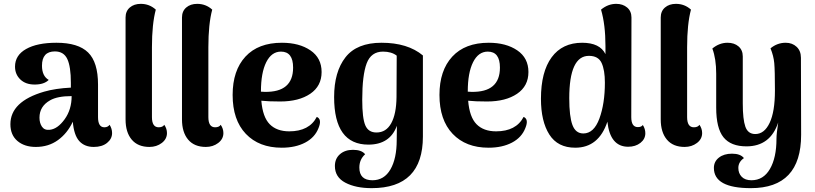

<svg xmlns="http://www.w3.org/2000/svg" viewBox="-20 -753 4233 997"><path d="M549 -105Q562 -85 562 -62Q562 -32 536 -11Q510 10 467 10Q419 10 391.5 -20.5Q364 -51 358 -121Q330 -61 281 -25.5Q232 10 166 10Q107 10 70.5 -21Q34 -52 34 -108Q34 -226 209 -277Q268 -294 348 -298V-323Q348 -407 329.5 -446.5Q311 -486 265 -486Q198 -486 198 -412Q198 -358 233 -338Q209 -314 160 -314Q113 -314 85.5 -340.5Q58 -367 58 -407Q58 -466 115.5 -498.5Q173 -531 273 -531Q386 -531 437.5 -480.5Q489 -430 489 -314V-145Q489 -92 522 -92Q540 -92 549 -105ZM238 -79Q279 -83 315.5 -133.5Q352 -184 352 -254Q278 -254 240 -232Q185 -201 185 -142Q185 -114 198 -95Q211 -76 238 -79Z M756 10Q696 10 664 -28Q632 -66 632 -133V-662Q632 -695 654 -714Q676 -733 711 -733Q756 -733 789 -703Q769 -628 769 -508V-145Q769 -92 804 -92Q825 -92 833 -105Q847 -85 847 -62Q847 -31 820 -10.5Q793 10 756 10Z M1049 10Q989 10 957 -28Q925 -66 925 -133V-662Q925 -695 947 -714Q969 -733 1004 -733Q1049 -733 1082 -703Q1062 -628 1062 -508V-145Q1062 -92 1097 -92Q1118 -92 1126 -105Q1140 -85 1140 -62Q1140 -31 1113 -10.5Q1086 10 1049 10Z M1625 -146Q1653 -134 1634 -88Q1615 -39 1564.5 -12.5Q1514 14 1443 14Q1325 14 1256.5 -58Q1188 -130 1188 -260Q1188 -387 1254.5 -459Q1321 -531 1444 -531Q1534 -531 1592 -491.5Q1650 -452 1650 -379Q1650 -306 1591 -266Q1532 -226 1435 -226Q1372 -226 1337 -230Q1344 -145 1380.5 -108Q1417 -71 1482 -71Q1586 -71 1625 -146ZM1439 -485Q1390 -485 1362.5 -430Q1335 -375 1335 -278V-277Q1341 -276 1354 -276Q1502 -273 1502 -402Q1502 -485 1439 -485Z M1910 224Q1827 224 1773 195.5Q1719 167 1719 109Q1719 71 1745 48Q1771 25 1813 25Q1858 25 1876 48Q1846 75 1846 117Q1846 183 1914 183Q1975 183 2007.5 126.5Q2040 70 2040 -25Q2040 -76 2041 -100Q2005 -2 1893 -2Q1715 -2 1715 -249Q1715 -380 1774 -455.5Q1833 -531 1961 -531Q2097 -531 2176 -465V-44Q2176 224 1910 224ZM1935 -65Q1985 -65 2011.5 -113Q2038 -161 2039 -249L2040 -464Q2013 -485 1969 -485Q1907 -485 1884 -424Q1861 -363 1861 -235Q1861 -139 1877 -102Q1893 -65 1935 -65Z M2699 -146Q2727 -134 2708 -88Q2689 -39 2638.5 -12.5Q2588 14 2517 14Q2399 14 2330.5 -58Q2262 -130 2262 -260Q2262 -387 2328.5 -459Q2395 -531 2518 -531Q2608 -531 2666 -491.5Q2724 -452 2724 -379Q2724 -306 2665 -266Q2606 -226 2509 -226Q2446 -226 2411 -230Q2418 -145 2454.5 -108Q2491 -71 2556 -71Q2660 -71 2699 -146ZM2513 -485Q2464 -485 2436.5 -430Q2409 -375 2409 -278V-277Q2415 -276 2428 -276Q2576 -273 2576 -402Q2576 -485 2513 -485Z M3318 -104Q3331 -84 3331 -61Q3331 -31 3305.5 -11Q3280 9 3242 9Q3148 9 3134 -121Q3089 14 2967 14Q2876 14 2832.5 -54.5Q2789 -123 2789 -240Q2789 -380 2844.5 -455.5Q2900 -531 3003 -531Q3095 -531 3124 -472V-513Q3124 -625 3101 -703Q3137 -733 3180 -733Q3214 -733 3236.5 -714Q3259 -695 3259 -662L3258 -145Q3258 -93 3292 -93Q3311 -93 3318 -104ZM3009 -60Q3064 -60 3092.5 -137.5Q3121 -215 3121 -324Q3121 -389 3104 -426Q3087 -463 3038 -463Q2936 -463 2936 -243Q2936 -148 2952.5 -104Q2969 -60 3009 -60Z M3535 10Q3475 10 3443 -28Q3411 -66 3411 -133V-662Q3411 -695 3433 -714Q3455 -733 3490 -733Q3535 -733 3568 -703Q3548 -628 3548 -508V-145Q3548 -92 3583 -92Q3604 -92 3612 -105Q3626 -85 3626 -62Q3626 -31 3599 -10.5Q3572 10 3535 10Z M4139 -453 4140 -53Q4140 224 3879 224Q3687 224 3687 119Q3687 86 3713 65.5Q3739 45 3781 45Q3825 45 3843 68Q3814 88 3814 119Q3814 147 3831.5 165Q3849 183 3882 183Q3944 183 3978 124.5Q4012 66 4012 -32Q4012 -59 4021 -117Q3980 7 3856 7Q3775 7 3737 -40Q3699 -87 3699 -194V-370Q3699 -448 3679 -501Q3715 -531 3758 -531Q3793 -531 3815 -512Q3837 -493 3837 -460V-216Q3837 -133 3850.5 -95Q3864 -57 3902 -57Q3949 -57 3976.5 -115Q4004 -173 4004 -283Q4004 -388 4000.5 -425.5Q3997 -463 3981 -502Q4016 -531 4060 -531Q4094 -531 4116.5 -510Q4139 -489 4139 -453Z"/></svg>

Font: Arima Koshi Bold
Style: Regular
Weight: 700
Designer: Joana Correia and Natanael Gama
Foundry: NDISCOVER
Version: Version 1.019;PS 001.019;hotconv 1.0.88;makeotf.lib2.5.64775